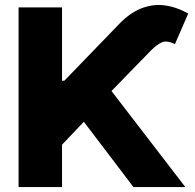

<svg xmlns="http://www.w3.org/2000/svg" viewBox="-20 -757 788 777"><path d="M231 0H55.2V-727.1H231V-430.2H240.2L462.9 -660.6Q503.9 -703.1 548.3 -721.7Q594.7 -740.7 641.6 -735.8Q691.4 -730.5 741.7 -702.1L688 -578.6Q655.3 -594.2 635.7 -585.9Q615.2 -577.1 590.8 -552.7L431.2 -388.7L730 0H520L319.3 -264.2L231 -171.4Z"/></svg>

Font: My Font
Style: Regular
Weight: 500
Designer: Rasmus Andersson
Foundry: rsms
Version: Version 0.001